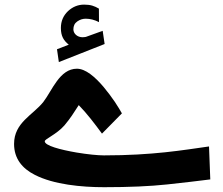

<svg xmlns="http://www.w3.org/2000/svg" viewBox="-20 -799 952 819"><path d="M423.3 -136.2C397.5 -136.2 353 -140.6 306.6 -148.4C237.8 -160.2 170.9 -177.7 170.9 -196.3C170.9 -206.5 220.7 -225.1 254.9 -264.2C282.7 -297.4 292.5 -314.9 315.9 -350.6C350.6 -315.4 385.3 -269.5 415 -229L500 -315.4C493.7 -327.1 483.4 -343.8 469.7 -364.7C455.6 -385.7 439.5 -406.7 421.4 -428.7C384.8 -471.7 344.7 -505.9 308.1 -505.9C234.4 -505.9 202.6 -413.1 165 -364.3C120.6 -308.1 40 -276.4 40 -185.1C40 -123 74.2 -80.6 128.4 -53.2C209 -11.7 328.1 -0.5 424.3 -0.5C530.3 -0.5 619.6 -4.4 692.4 -12.2C765.1 -20 826.7 -27.3 877 -33.7L871.6 -174.3C760.7 -158.7 632.3 -136.2 423.3 -136.2ZM223.1 -588.9 231 -534.2 426.3 -611.3 418 -667.5 347.7 -642.1 343.8 -641.1C339.8 -640.6 335.9 -640.1 332.5 -640.1C309.1 -640.1 293.5 -655.8 293 -673.3C293 -688.5 298.3 -699.7 309.6 -707.5C320.8 -715.3 332.5 -719.2 345.7 -719.2C364.3 -719.2 383.3 -714.4 402.3 -704.6L401.9 -762.2C382.8 -773.4 366.7 -779.3 338.9 -779.3C313 -779.3 290 -770 270 -751.5C250 -732.4 239.7 -708.5 239.7 -679.7C239.7 -645 251.5 -626 273.4 -608.4Z"/></svg>

Font: Vazirmatn ExtraBold
Style: Regular
Weight: 800
Designer: Saber Rastikerdar
Foundry: Saber Rastikerdar
Version: Version 33.003